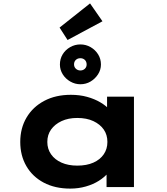

<svg xmlns="http://www.w3.org/2000/svg" viewBox="-20 -1099 980 1128"><path d="M393 9Q303 9 237 -26Q171 -61 135 -123Q99 -185 99 -265Q99 -346 136 -408.5Q173 -471 240 -506.5Q307 -542 396 -542Q448 -542 491.5 -530Q535 -518 569 -498Q603 -478 623 -455Q643 -432 648 -409L609 -405V-531H767V0H606V-144L639 -133Q636 -108 615 -83Q594 -58 561 -37Q528 -16 484.5 -3.5Q441 9 393 9ZM434 -126Q489 -126 528.5 -143.5Q568 -161 589.5 -192.5Q611 -224 611 -265Q611 -307 589.5 -338Q568 -369 528.5 -387.5Q489 -406 434 -406Q381 -406 341.5 -387.5Q302 -369 280 -338Q258 -307 258 -265Q258 -224 280 -192.5Q302 -161 341.5 -143.5Q381 -126 434 -126ZM452 -604Q421 -604 393 -620Q365 -636 348.5 -662.5Q332 -689 332 -720Q332 -753 348 -779.5Q364 -806 392 -822Q420 -838 452 -838Q485 -838 512.5 -822Q540 -806 556.5 -779.5Q573 -753 573 -720Q573 -689 556 -662.5Q539 -636 512 -620Q485 -604 452 -604ZM452 -685Q468 -685 478.5 -695Q489 -705 489 -720Q489 -737 478.5 -747Q468 -757 452 -757Q436 -757 425.5 -747Q415 -737 415 -721Q415 -705 426 -695Q437 -685 452 -685ZM377 -864 330 -937 509 -1079 582 -974Z"/></svg>

Font: Lexend Tera
Style: Bold
Weight: 700
Designer: Bonnie Shaver-Troup, Thomas Jockin
Foundry: Lexend
Version: Version 1.007